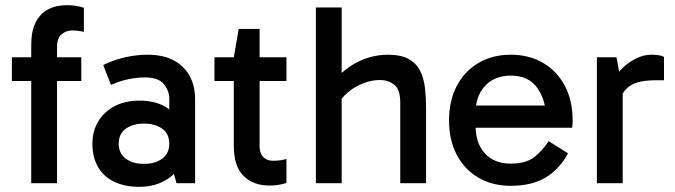

<svg xmlns="http://www.w3.org/2000/svg" viewBox="-20 -710 2614 744"><path d="M101 0V-536Q101 -589 118 -623Q135 -657 166 -673.5Q197 -690 240 -690Q260 -690 276 -687Q292 -684 305 -680V-587Q294 -589 283.5 -590.5Q273 -592 259 -592Q237 -592 219 -577.5Q201 -563 201 -528V0ZM295 -396H26V-488H295Z M520 14Q463 14 422 -6Q381 -26 359.5 -63.5Q338 -101 338 -153Q338 -201 360 -238.5Q382 -276 423 -298Q464 -320 520 -320Q590 -320 632.5 -288.5Q675 -257 692 -202H636V-327Q636 -358 615 -384Q594 -410 541 -410Q513 -410 479.5 -403.5Q446 -397 410 -381L380 -458Q421 -478 465 -488Q509 -498 551 -498Q614 -498 655 -475Q696 -452 716 -413.5Q736 -375 736 -327V0H664L639 -89L692 -104Q674 -45 628 -15.5Q582 14 520 14ZM538 -75Q582 -75 609 -95.5Q636 -116 636 -153Q636 -191 609 -211Q582 -231 538 -231Q494 -231 467 -211Q440 -191 440 -153Q440 -116 467 -95.5Q494 -75 538 -75Z M1025 9Q961 9 923.5 -28.5Q886 -66 886 -145V-482V-488L905 -598H986V-143Q986 -115 1000.5 -101Q1015 -87 1037 -87Q1054 -87 1067 -89Q1080 -91 1090 -94V-1Q1077 3 1061.5 6Q1046 9 1025 9ZM811 -396V-488H1090V-396Z M1204 0V-681H1304V0ZM1531 0V-312Q1531 -364 1507.5 -382Q1484 -400 1452 -400Q1420 -400 1387 -387Q1354 -374 1328 -352Q1302 -330 1288 -303L1276 -399Q1304 -431 1337 -453Q1370 -475 1407 -486.5Q1444 -498 1483 -498Q1535 -498 1565 -480.5Q1595 -463 1609 -433.5Q1623 -404 1627 -367Q1631 -330 1631 -291V0Z M1959 10Q1888 10 1834 -21.5Q1780 -53 1750 -110Q1720 -167 1720 -243Q1720 -320 1750 -377Q1780 -434 1834 -466Q1888 -498 1959 -498Q2031 -498 2085 -466Q2139 -434 2169 -377Q2199 -320 2199 -243Q2199 -236 2198.5 -228.5Q2198 -221 2197 -215H1815V-301H2125L2097 -243Q2097 -319 2063 -368Q2029 -417 1959 -417Q1897 -417 1860 -377.5Q1823 -338 1823 -274V-222Q1823 -155 1859 -115.5Q1895 -76 1959 -76Q2018 -76 2050 -101Q2082 -126 2106 -163L2181 -116Q2147 -53 2093.5 -21.5Q2040 10 1959 10Z M2369 -488 2393 -356V0H2293V-488ZM2378 -315 2354 -326V-399L2363 -410Q2373 -428 2394.5 -448.5Q2416 -469 2445 -483.5Q2474 -498 2504 -498Q2519 -498 2532.5 -496Q2546 -494 2553 -489V-399H2522Q2454 -399 2423 -378.5Q2392 -358 2378 -315Z"/></svg>

Font: Gabarito
Style: Regular
Weight: 400
Designer: Leandro Assis / Alvaro Franca / Felipe Casaprima
Foundry: Naipe Foundry
Version: Version 1.000